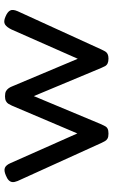

<svg xmlns="http://www.w3.org/2000/svg" viewBox="166 -688 529 900"><g transform="rotate(-90 430.0 -237.5)"><path d="M254 7Q239 7 231 2.5Q223 -2 219 -9.5Q215 -17 211 -25L32 -419Q26 -434 27 -443.5Q28 -453 35.5 -460.5Q43 -468 58 -474Q81 -484 94 -478.5Q107 -473 116 -452L255 -139L385 -445Q389 -454 393.5 -461.5Q398 -469 406.5 -473.5Q415 -478 429 -478Q445 -478 453 -473.5Q461 -469 466.5 -461.5Q472 -454 475 -446L605 -137L742 -447Q753 -470 766 -478Q779 -486 802 -476Q824 -467 831 -454.5Q838 -442 828 -419L648 -25Q644 -16 639.5 -8.5Q635 -1 627 3Q619 7 606 7Q592 7 583.5 3Q575 -1 570.5 -9Q566 -17 562 -27L430 -343L298 -27Q293 -17 289 -9Q285 -1 277 3Q269 7 254 7Z"/></g></svg>

Font: Fredoka SemiExpanded
Style: Regular
Weight: 400
Width: 6
Designer: Ben Nathan
Foundry: Milena B. Brandão, Ben Nathan
Version: Version 2.001